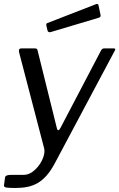

<svg xmlns="http://www.w3.org/2000/svg" viewBox="-34 -771 594 956"><path d="M42.7 165Q14.7 165 -0.4 163.1Q-15.4 161.2 -14.2 151.6L-8.9 112.7Q-7.9 105.9 -0.5 102.8Q6.8 99.6 24.2 99.6H84.4Q106.4 99.6 126.5 85.4Q146.5 71.3 161.5 50.1Q176.5 29 183.3 6.4Q190 -16.3 185.6 -33.2L60.9 -511.2Q57 -530 72.1 -530H139.9Q151.4 -530 152.9 -520.8L249.1 -132.9Q251.4 -122.8 256.3 -122.7Q261.2 -122.6 267.5 -134.9L467.8 -517.3Q471.1 -524.1 475 -527Q478.9 -530 484.3 -530H532.5Q545.1 -530 536.9 -517.6L237.2 45.2Q218.1 80.4 197.5 103.6Q176.9 126.7 153.6 140.3Q130.3 153.8 103.1 159.4Q75.8 165 42.7 165ZM456.8 -743.4 466.4 -697.9Q467.7 -692 466.2 -688.4Q464.8 -684.8 456.4 -682.3L217.5 -611Q211.1 -609.5 207 -612.2Q202.9 -615 202.3 -620.6L196.9 -643.3Q195.1 -653.8 200.5 -655.6L445.2 -750.7Q448.6 -752.3 452.3 -750.5Q456 -748.7 456.8 -743.4Z"/></svg>

Font: Libre Franklin Thin
Style: Italic
Weight: 100
Italic angle: -8°
Designer: Pablo Impallari, Rodrigo Fuenzalida, Nhung Nguyen
Foundry: Impallari Type
Version: Version 3.000